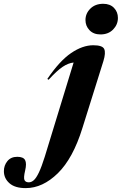

<svg xmlns="http://www.w3.org/2000/svg" viewBox="-234 -759 641 1012"><path d="M216.5 -653.5Q216.5 -688 242.2 -713.5Q268 -739 310 -739Q346 -739 366.8 -717.5Q387.5 -696 387.5 -664.5Q387.5 -629.5 362.2 -603.5Q337 -577.5 295.5 -577.5Q259 -577.5 237.8 -599.8Q216.5 -622 216.5 -653.5ZM200.5 -84.5Q151 75.5 71 154Q-9 232.5 -98.5 232.5Q-155 232.5 -184.2 206.8Q-213.5 181 -213.5 143Q-213.5 113 -195 90.2Q-176.5 67.5 -143 67.5Q-111 67.5 -101.8 84.8Q-92.5 102 -101.5 140Q-110.5 178 -105 190Q-99.5 202 -82 202Q-68.5 202 -55.8 190.8Q-43 179.5 -29 150.2Q-15 121 2 67L154 -429.5Q125.5 -426.5 95.8 -406.5Q66 -386.5 22 -338.5L15.5 -343Q80.5 -438.5 141 -479.5Q201.5 -520.5 257.5 -520.5Q306 -520.5 315.2 -500.8Q324.5 -481 311 -437Z"/></svg>

Font: Newsreader Display
Style: Bold Italic
Weight: 700
Italic angle: -17°
Designer: Hugues Gentile
Foundry: Production Type
Version: Version 1.001